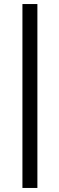

<svg xmlns="http://www.w3.org/2000/svg" viewBox="-20 -740 294 950"><path d="M91 -720H165V190H91Z"/></svg>

Font: Fixel Italic Variable 20240409 Display Thin
Style: Italic
Weight: 100
Italic angle: -10°
Designer: AlfaBravo + MacPaw
Foundry: Kyrylo Tkachov, Marchela Mozhyna, Serhii Makarenko, Maria Weinstein, Zakhar Kryvoshyya
Version: Version 1.211;Glyphs 3.2 (3225)